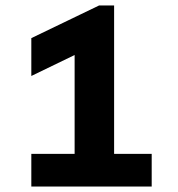

<svg xmlns="http://www.w3.org/2000/svg" viewBox="-20 -685 654 705"><path d="M537 0H95V-120H254V-483L95 -406V-545L344 -665H399V-120H537Z"/></svg>

Font: Intel One Mono
Style: Bold
Weight: 700
Monospace: yes
Designer: Fred Shallcrass
Foundry: Frere-Jones Type LLC
Version: Version 1.400;hotconv 1.1.0;makeotfexe 2.6.0;FJTRelease1.4